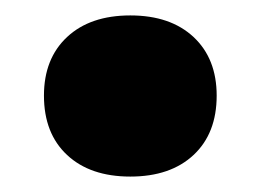

<svg xmlns="http://www.w3.org/2000/svg" viewBox="-20 -221 338 249"><path d="M149 -201Q201 -201 231 -173Q261 -145 261 -97Q261 -48 231 -20Q201 8 149 8Q97 8 67 -20Q37 -48 37 -97Q37 -145 67 -173Q97 -201 149 -201Z"/></svg>

Font: Prodigy Sans ExtraBold
Style: Regular
Weight: 800
Designer: Wei Huang
Foundry: Wei Huang
Version: Version 1.003; ttfautohint (v1.8.3)